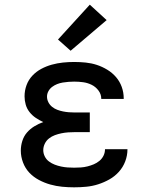

<svg xmlns="http://www.w3.org/2000/svg" viewBox="-20 -793 640 821"><path d="M297 8Q271 8 245.5 5.5Q220 3 195 -4Q170 -11 146.5 -23.5Q123 -36 105.5 -54.5Q88 -73 78.5 -98Q69 -123 69 -149Q69 -170 75.5 -190.5Q82 -211 95.5 -226.5Q109 -242 127 -253Q145 -264 165 -271Q148 -279 133 -289Q118 -299 106.5 -313.5Q95 -328 90 -345.5Q85 -363 85 -381Q85 -406 93.5 -429Q102 -452 118.5 -469.5Q135 -487 156.5 -498.5Q178 -510 201.5 -516.5Q225 -523 249 -525.5Q273 -528 297 -528Q322 -528 346.5 -525.5Q371 -523 394 -515.5Q417 -508 438.5 -495Q460 -482 476 -463.5Q492 -445 500.5 -421.5Q509 -398 509 -373Q509 -373 509 -372Q509 -371 509 -370H413Q413 -371 413 -371Q413 -371 413 -371Q413 -390 401 -406Q389 -422 371.5 -430.5Q354 -439 335 -441.5Q316 -444 297 -444Q285 -444 272.5 -443Q260 -442 248 -440Q236 -438 224.5 -433.5Q213 -429 203 -421.5Q193 -414 187 -403Q181 -392 181 -380Q181 -380 181 -380Q181 -380 181 -380Q181 -367 187 -355.5Q193 -344 203 -336Q213 -328 225 -323.5Q237 -319 249.5 -316.5Q262 -314 274.5 -313Q287 -312 300 -312H364V-228H300Q286 -228 271.5 -227Q257 -226 242.5 -223Q228 -220 214.5 -215Q201 -210 189.5 -201Q178 -192 171.5 -178.5Q165 -165 165 -151Q165 -137 171.5 -124Q178 -111 189.5 -102.5Q201 -94 214 -89Q227 -84 241 -81Q255 -78 269 -77Q283 -76 297 -76Q312 -76 326 -77Q340 -78 354 -81.5Q368 -85 381 -90.5Q394 -96 405 -105Q416 -114 422.5 -127Q429 -140 429 -155H525Q525 -154 525 -154Q525 -154 525 -154Q525 -128 515.5 -103Q506 -78 488.5 -58.5Q471 -39 448 -26Q425 -13 400 -5Q375 3 349 5.5Q323 8 297 8ZM282 -576 228 -624 364 -773 436 -707Z"/></svg>

Font: Zed Mono Medium Extended
Style: Regular
Weight: 500
Width: 7
Monospace: yes
Designer: Belleve Invis
Foundry: Belleve Invis
Version: Version 1.0.0; ttfautohint (v1.8.4)